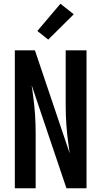

<svg xmlns="http://www.w3.org/2000/svg" viewBox="-20 -1003 540 1023"><path d="M59 0V-735H166L351 -187Q351 -191 350.5 -194.5Q350 -198 349 -202L344 -239Q337 -289 333.5 -339.5Q330 -390 330 -441V-735H441V0H334L149 -548Q149 -544 149.5 -540.5Q150 -537 151 -533L156 -496Q163 -446 166.5 -395.5Q170 -345 170 -294V0ZM237 -792 179 -838 302 -983 373 -927Z"/></svg>

Font: Iosevka Curly
Style: Bold
Weight: 700
Monospace: yes
Designer: Belleve Invis
Foundry: Belleve Invis
Version: Version 22.1.2; ttfautohint (v1.8.4)